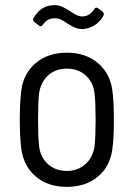

<svg xmlns="http://www.w3.org/2000/svg" viewBox="-20 -719 515 747"><path d="M63 -138Q57 -188 57 -254Q57 -320 63 -368Q72 -434 119.5 -474Q167 -514 240 -514Q313 -514 360.5 -474Q408 -434 417 -368Q423 -328 423 -254Q423 -178 417 -138Q408 -71 360.5 -31.5Q313 8 240 8Q167 8 120 -31.5Q73 -71 63 -138ZM348 -151Q352 -188 352 -253Q352 -319 348 -355Q343 -399 313.5 -425.5Q284 -452 240 -452Q196 -452 167 -425.5Q138 -399 132 -355Q128 -319 128 -253Q128 -187 132 -151Q137 -107 166.5 -80.5Q196 -54 240 -54Q283 -54 312.5 -80.5Q342 -107 348 -151ZM242 -628Q238 -630 228.5 -636.5Q219 -643 211 -645.5Q203 -648 195 -648Q179 -648 168 -642.5Q157 -637 146 -622Q140 -613 132 -619L113 -634Q106 -641 110 -648Q139 -699 191 -699Q208 -699 221.5 -693Q235 -687 252 -676Q255 -674 265 -667.5Q275 -661 283.5 -658Q292 -655 300 -655Q329 -655 347 -684Q353 -693 361 -687L380 -673Q384 -669 384 -665Q384 -661 381 -655Q366 -630 343.5 -618Q321 -606 299 -606Q284 -606 270.5 -612Q257 -618 242 -628Z"/></svg>

Font: Barlow Semi Condensed
Style: Regular
Weight: 400
Width: 4
Designer: Jeremy Tribby
Foundry: Tribby Type
Version: Version 1.408;December 10, 2018;FontCreator 11.5.0.2430 64-b